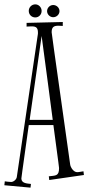

<svg xmlns="http://www.w3.org/2000/svg" viewBox="-35 -824 405 881"><path d="M348 -38C338 -37 329 -34 319 -34C303 -34 289 -55 287 -69C202 -671 202 -674 202 -676C202 -699 211 -706 233 -706C240 -706 246 -705 253 -705V-723L87 -719V-702C111 -702 139 -711 139 -676V-669L42 -11C40 0 27 11 16 11C6 11 -4 9 -13 8L-15 26L105 37L107 20C91 18 63 18 63 -5C63 -6 64 -16 97 -250H210C236 -57 236 -55 236 -53C236 -15 220 -19 189 -15L191 2L350 -21ZM156 -659C179 -484 196 -362 207 -274H101ZM238 -773C238 -788 225 -801 209 -801C194 -801 181 -788 181 -773C181 -758 194 -745 209 -745C225 -745 238 -758 238 -773ZM156 -774C156 -790 143 -804 127 -804C110 -804 97 -790 97 -774C97 -757 110 -744 127 -744C143 -744 156 -757 156 -774Z"/></svg>

Font: Bigelow Rules
Style: Regular
Weight: 400
Designer: Astigmatic (AOETI)
Foundry: Astigmatic (AOETI)
Version: Version 1.000